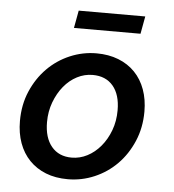

<svg xmlns="http://www.w3.org/2000/svg" viewBox="-50 -715 700 773"><g transform="rotate(5 300.0 -328.0)"><path d="M252 12Q202 12 163 -3.5Q124 -19 96.5 -47.5Q69 -76 54.5 -116Q40 -156 40 -205Q40 -271 63.5 -325.5Q87 -380 126 -419.5Q165 -459 216.5 -481Q268 -503 324 -503Q373 -503 412.5 -487.5Q452 -472 479.5 -443.5Q507 -415 521.5 -375Q536 -335 536 -286Q536 -221 512.5 -166Q489 -111 450 -71.5Q411 -32 359.5 -10Q308 12 252 12ZM260 -76Q293 -76 323 -91.5Q353 -107 376.5 -135Q400 -163 414 -200.5Q428 -238 428 -282Q428 -345 398.5 -380Q369 -415 316 -415Q283 -415 253 -399.5Q223 -384 200 -356Q177 -328 163 -290.5Q149 -253 149 -210Q149 -147 178.5 -111.5Q208 -76 260 -76ZM224 -597 237 -668H506L493 -597Z"/></g></svg>

Font: Source Code Pro Semibold
Style: Italic
Weight: 600
Italic angle: -11°
Monospace: yes
Designer: Paul D. Hunt, Teo Tuominen
Foundry: Adobe Systems Incorporated
Version: Version 1.050;PS 1.000;hotconv 16.6.51;makeotf.lib2.5.65220